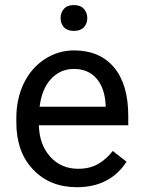

<svg xmlns="http://www.w3.org/2000/svg" viewBox="-20 -740 570 769"><path d="M287.6 9.8Q180.2 9.8 112.8 -60.8Q45.4 -131.3 45.4 -249.5V-266.1Q45.4 -344.7 75.4 -406.5Q105.5 -468.3 159.4 -503.2Q213.4 -538.1 276.4 -538.1Q379.4 -538.1 436.5 -470.2Q493.7 -402.3 493.7 -275.9V-238.3H135.7Q137.7 -160.2 181.4 -112.1Q225.1 -64 292.5 -64Q340.3 -64 373.5 -83.5Q406.7 -103 431.6 -135.3L486.8 -92.3Q420.4 9.8 287.6 9.8ZM276.4 -463.9Q221.7 -463.9 184.6 -424.1Q147.5 -384.3 138.7 -312.5H403.3V-319.3Q399.4 -388.2 366.2 -426Q333 -463.9 276.4 -463.9ZM222.7 -667.5Q222.7 -689.5 236.1 -704.6Q249.5 -719.7 275.9 -719.7Q302.2 -719.7 315.9 -704.6Q329.6 -689.5 329.6 -667.5Q329.6 -645.5 315.9 -630.9Q302.2 -616.2 275.9 -616.2Q249.5 -616.2 236.1 -630.9Q222.7 -645.5 222.7 -667.5Z"/></svg>

Font: Roboto
Style: Regular
Weight: 400
Designer: Google
Version: Version 2.001047; 2015